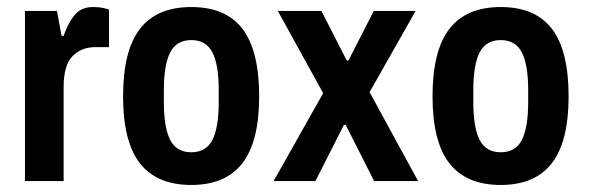

<svg xmlns="http://www.w3.org/2000/svg" viewBox="-20 -515 1674 546"><path d="M290 -488V-381H251Q211 -381 186 -355Q161 -329 161 -269V0H51V-484H142L155 -413H161Q173 -449 192 -472Q211 -495 244 -495Q263 -495 275 -492Q287 -489 290 -488Z M717 -241Q717 -112 669 -50.5Q621 11 524 11Q426 11 378 -50.5Q330 -112 330 -241Q330 -371 378 -433Q426 -495 524 -495Q622 -495 669.5 -433Q717 -371 717 -241ZM446 -259V-225Q446 -152 464 -117Q482 -82 524 -82Q566 -82 584 -117Q602 -152 602 -225V-259Q602 -331 584 -366Q566 -401 524 -401Q482 -401 464 -366Q446 -331 446 -259Z M1169 0H1044L963 -160H958L877 0H758L899 -250L770 -484H894L966 -343H971L1043 -484H1162L1031 -253Z M1597 -241Q1597 -112 1549 -50.5Q1501 11 1404 11Q1306 11 1258 -50.5Q1210 -112 1210 -241Q1210 -371 1258 -433Q1306 -495 1404 -495Q1502 -495 1549.5 -433Q1597 -371 1597 -241ZM1326 -259V-225Q1326 -152 1344 -117Q1362 -82 1404 -82Q1446 -82 1464 -117Q1482 -152 1482 -225V-259Q1482 -331 1464 -366Q1446 -401 1404 -401Q1362 -401 1344 -366Q1326 -331 1326 -259Z"/></svg>

Font: Pragati Narrow
Style: Bold
Weight: 700
Designer: Hector Gatti, Marcela Romero, Pablo Cosgaya and Nicolas Silva
Foundry: Omnibus-Type
Version: Version 1.010; ttfautohint (v1.3)